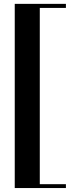

<svg xmlns="http://www.w3.org/2000/svg" viewBox="-20 -800 382 970"><path d="M54.5 150V-780.5H181V150ZM54.5 150V130.5H313V150ZM54.5 -760V-780.5H313V-760Z"/></svg>

Font: Bodoni Moda 11pt SemiBold
Style: Regular
Weight: 600
Designer: Owen Earl
Foundry: indestructible type
Version: Version 2.004